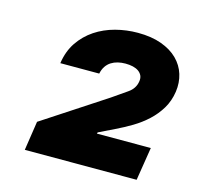

<svg xmlns="http://www.w3.org/2000/svg" viewBox="-74 -882 610 596"><g transform="rotate(15 231.0 -584.0)"><path d="M68.2 -457.4 269.9 -589.5Q283.4 -598.7 295.3 -607.1Q307.2 -615.4 317.5 -622.5Q338.8 -637.1 342.3 -660.5Q344.1 -671.2 340.6 -679.2Q337 -687.1 329.5 -692.5Q322.1 -697.8 311.1 -700.5Q300.1 -703.1 286.9 -703.1Q274.1 -703.1 262.4 -700.3Q250.7 -697.4 241.3 -691.4Q231.9 -685.4 225.3 -675.6Q218.8 -665.8 215.9 -652H90.9Q96.6 -691.4 116.1 -720.2Q135.7 -748.9 164.2 -767.9Q192.8 -786.9 228 -796.2Q263.1 -805.4 299.7 -805.4Q343.4 -805.4 375.5 -793.7Q407.7 -782 427.9 -761.9Q448.2 -741.8 456.3 -715.4Q464.5 -688.9 460.2 -659.1Q455.6 -628.2 440.9 -603.9Q426.1 -579.5 405.4 -560.4Q384.6 -541.2 359.4 -526.1Q334.2 -511 308.2 -498.6L258.5 -474.4L257.1 -470.2H430.4L413.4 -363.6H54Z"/></g></svg>

Font: Inter P Black
Style: Italic
Weight: 900
Italic angle: -9.40001°
Designer: Rasmus Andersson
Foundry: rsms
Version: Version 3.018;git-588b23468